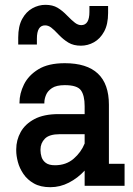

<svg xmlns="http://www.w3.org/2000/svg" viewBox="-20 -777 557 803"><path d="M56.2 -590.8V-620.1Q56.2 -667.5 72.8 -697.8Q89.4 -728 115.5 -742.4Q141.6 -756.8 169.9 -756.8Q200.2 -756.8 220.7 -744.6Q241.2 -732.4 261.2 -711.4Q280.8 -691.4 293.7 -681.6Q306.6 -671.9 319.8 -671.9Q354 -671.9 354 -727.5V-752H432.1V-722.7Q432.1 -675.3 415.5 -645Q398.9 -614.7 373 -600.3Q347.2 -585.9 318.4 -585.9Q287.6 -585.9 266.4 -598.6Q245.1 -611.3 225.1 -632.3Q205.6 -653.3 193.6 -662.1Q181.6 -670.9 168.5 -670.9Q134.3 -670.9 134.3 -615.2V-590.8ZM190.4 5.9Q149.4 5.9 121.8 -9.8Q94.2 -25.4 77.9 -49.6Q61.5 -73.7 54.7 -99.9Q47.9 -126 47.9 -146.5V-152.8Q47.9 -190.9 66.4 -224.6Q85 -258.3 124.3 -279.1Q163.6 -299.8 225.1 -299.8H334V-333Q334 -377.9 318.4 -399.4Q302.7 -420.9 251 -420.9Q215.8 -420.9 197.5 -408.7Q179.2 -396.5 172.4 -379.6Q165.5 -362.8 165.5 -347.7V-344.2H61.5V-347.7Q61.5 -385.7 80.3 -423.8Q99.1 -461.9 140.6 -487.3Q182.1 -512.7 251 -512.7Q435.5 -512.7 435.5 -338.9V-91.8H501V0H334V-63.5Q305.2 -32.2 268.3 -13.2Q231.4 5.9 190.4 5.9ZM230.5 -215.8Q186 -215.8 167.7 -197Q149.4 -178.2 149.4 -152.3V-147.5Q149.4 -134.8 153.8 -120.4Q158.2 -106 171.4 -95.9Q184.6 -85.9 210 -85.9Q256.3 -85.9 287.8 -113Q319.3 -140.1 334 -176.8V-215.8Z"/></svg>

Font: Kay Pho Du
Style: Bold
Weight: 700
Designer: Victor Gaultney, Khu Oo Reh
Foundry: SIL International
Version: Version 3.000